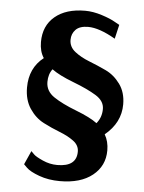

<svg xmlns="http://www.w3.org/2000/svg" viewBox="-52 -702 610 813"><g transform="rotate(5 252.5 -296.0)"><path d="M144 -346Q144 -307 179.5 -283Q215 -259 276 -235.5Q337 -212 366 -190Q388 -216 388 -252Q388 -286 351.5 -308.5Q315 -331 253.5 -354.5Q192 -378 161 -401Q144 -379 144 -346ZM60 -315Q60 -398 120 -445Q102 -472 102 -512Q102 -581 149 -620.5Q196 -660 277 -660Q311 -660 348.5 -648Q386 -636 406 -624L426 -613L412 -553Q343 -593 296 -593Q260 -593 243 -575.5Q226 -558 226 -532Q226 -502 251.5 -482Q277 -462 313 -448Q349 -434 385 -417Q421 -400 446.5 -365Q472 -330 472 -279Q472 -201 405 -146Q422 -117 422 -79Q422 -13 371.5 27.5Q321 68 233 68Q184 68 144.5 53.5Q105 39 90 24L76 10L102 -48Q107 -43 115.5 -34.5Q124 -26 154 -12.5Q184 1 216 1Q298 1 298 -63Q298 -90 273.5 -108Q249 -126 214 -139.5Q179 -153 144 -171Q109 -189 84.5 -225.5Q60 -262 60 -315Z"/></g></svg>

Font: ArsenalBold
Style: Bold
Weight: 700
Designer: Andrij Shevchenko
Foundry: Stairsfor.com
Version: Version 1.000